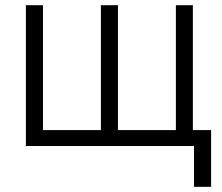

<svg xmlns="http://www.w3.org/2000/svg" viewBox="-20 -559 848 735"><path d="M79.1 -539.1H144.5V-61H366.2V-539.1H431.6V-61H653.3V-539.1H718.3V0H79.1ZM722.7 156.2V0H680.7V-61H788.1V156.2Z"/></svg>

Font: Inter 18pt Light
Style: Regular
Weight: 300
Designer: Rasmus Andersson
Foundry: rsms
Version: Version 4.001;git-66647c0bb